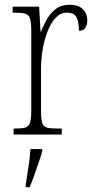

<svg xmlns="http://www.w3.org/2000/svg" viewBox="-20 -564 398 805"><path d="M37 0V-25H43Q71 -25 85.5 -29Q100 -33 105.5 -49Q111 -65 111 -100V-438Q111 -472 105.5 -487.5Q100 -503 85 -507Q70 -511 39 -511H33V-536H144L150 -431H152Q162 -458 177 -484Q192 -510 214.5 -527Q237 -544 272 -544Q309 -544 327.5 -525.5Q346 -507 346 -479Q346 -460 338 -447.5Q330 -435 311 -435Q311 -469 301.5 -490Q292 -511 260 -511Q234 -511 214 -490Q194 -469 180 -434Q166 -399 159 -357.5Q152 -316 152 -276V-99Q152 -64 157 -48.5Q162 -33 177 -29Q192 -25 220 -25H239V0ZM88 208Q94 172 99.5 135Q105 98 108 61H157V71Q151 92 141.5 119.5Q132 147 122.5 174Q113 201 104 221H88Z"/></svg>

Font: Noto Serif Tamil Condensed ExtraLight
Style: Regular
Weight: 200
Width: 3
Designer: Indian Type Foundry, Tom Grace, and the Monotype Design Team
Foundry: Monotype Imaging Inc.
Version: Version 2.004; ttfautohint (v1.8.4.7-5d5b)